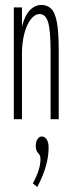

<svg xmlns="http://www.w3.org/2000/svg" viewBox="-20 -483 290 778"><path d="M36 0V-453H69V-375Q80 -420 101 -441.5Q122 -463 148 -463Q171 -463 187 -448Q203 -433 210.5 -393Q218 -353 218 -278V0H185V-276Q185 -359 175 -392.5Q165 -426 141 -426Q121 -426 104.5 -404.5Q88 -383 78.5 -346.5Q69 -310 69 -264V0ZM131 275 113 260Q144 204 144 162Q144 146 134.5 137Q125 128 125 108Q125 91 132 80.5Q139 70 149 70Q161 70 169 81.5Q177 93 177 116Q177 151 166 190Q155 229 131 275Z"/></svg>

Font: Inconsolata UltraCondensed Light
Style: Regular
Weight: 300
Width: 1
Monospace: yes
Designer: Raph Levien, Cyreal, Brenton Simpson
Foundry: Raph Levien, Cyreal, Google
Version: Version 3.001; ttfautohint (v1.8.2.53-6de2)